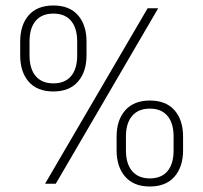

<svg xmlns="http://www.w3.org/2000/svg" viewBox="-20 -669 740 699"><path d="M183 0H144L517.5 -639H556ZM525.5 10Q467 10 435.8 -25.8Q404.5 -61.5 404.5 -122V-171.5Q404.5 -232 436 -267.5Q467.5 -303 525.5 -303Q584 -303 615.2 -267.8Q646.5 -232.5 646.5 -171.5V-122Q646.5 -61.5 615.2 -25.8Q584 10 525.5 10ZM525.5 -19.5Q567.5 -19.5 589.8 -46Q612 -72.5 612 -121V-172Q612 -220.5 589.8 -247Q567.5 -273.5 525.5 -273.5Q483.5 -273.5 461 -247Q438.5 -220.5 438.5 -172V-121Q438.5 -72.5 461.2 -46Q484 -19.5 525.5 -19.5ZM174.5 -336Q115.5 -336 84.5 -371.5Q53.5 -407 53.5 -468V-517Q53.5 -578 84.5 -613.5Q115.5 -649 174.5 -649Q233 -649 264 -613.5Q295 -578 295 -517V-468Q295 -407.5 263.8 -371.8Q232.5 -336 174.5 -336ZM174.5 -365.5Q216.5 -365.5 238.8 -392Q261 -418.5 261 -467V-518Q261 -566.5 238.8 -593Q216.5 -619.5 174.5 -619.5Q132 -619.5 109.8 -593Q87.5 -566.5 87.5 -518V-467Q87.5 -418.5 110 -392Q132.5 -365.5 174.5 -365.5Z"/></svg>

Font: Anek Kannada Medium ExtraLight
Style: Regular
Weight: 250
Version: Version 1.003